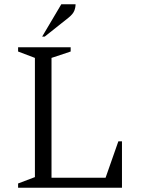

<svg xmlns="http://www.w3.org/2000/svg" viewBox="-20 -882 663 902"><path d="M65 0V-20L144 -50V-610L65 -640V-660H312V-640L222 -610V-47H476L536 -218H553V0ZM178 -710 268 -862H335Q335 -847 329 -831.5Q323 -816 302 -799L190 -710Z"/></svg>

Font: Spectral SC Light
Style: Regular
Weight: 300
Designer: Jean-Baptiste Levee
Foundry: Production Type
Version: Version 2.001